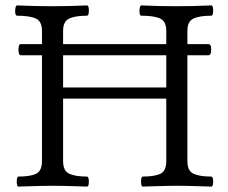

<svg xmlns="http://www.w3.org/2000/svg" viewBox="-20 -686 843 709"><path d="M48 3Q44 3 42.5 -6Q41 -15 42.5 -24.5Q44 -34 48 -34Q92 -34 113.5 -44.5Q135 -55 135 -91V-482H56Q51 -482 49 -492.5Q47 -503 49 -513Q51 -523 56 -523H135V-572Q135 -607 112.5 -617.5Q90 -628 43 -628Q38 -628 36.5 -637.5Q35 -647 37 -656.5Q39 -666 43 -666Q108 -663 172 -663Q237 -663 301 -666Q306 -666 307.5 -656.5Q309 -647 307.5 -637.5Q306 -628 301 -628Q258 -628 235.5 -617.5Q213 -607 213 -572V-523H594V-572Q594 -607 571.5 -617.5Q549 -628 502 -628Q497 -628 495.5 -637.5Q494 -647 496 -656.5Q498 -666 502 -666Q567 -663 631 -663Q696 -663 760 -666Q765 -666 766.5 -656.5Q768 -647 766.5 -637.5Q765 -628 760 -628Q717 -628 694.5 -617.5Q672 -607 672 -572V-523H751Q757 -523 759 -513Q761 -503 759 -492.5Q757 -482 750 -482H672V-91Q672 -55 694.5 -44.5Q717 -34 760 -34Q765 -34 766.5 -24.5Q768 -15 766.5 -6Q765 3 760 3Q731 2 711 1.5Q691 1 673.5 0.5Q656 0 634 0Q612 0 594.5 0.5Q577 1 557 1.5Q537 2 507 3Q503 3 501.5 -6Q500 -15 501.5 -24.5Q503 -34 507 -34Q551 -34 572.5 -44.5Q594 -55 594 -91V-322H213V-91Q213 -55 235.5 -44.5Q258 -34 301 -34Q306 -34 307.5 -24.5Q309 -15 307.5 -6Q306 3 301 3Q272 2 252 1.5Q232 1 214.5 0.5Q197 0 175 0Q153 0 135.5 0.5Q118 1 98 1.5Q78 2 48 3ZM213 -363H594V-482H213Z"/></svg>

Font: Junicode VF
Style: Regular
Weight: 400
Designer: Peter S. Baker
Version: Version 2.213